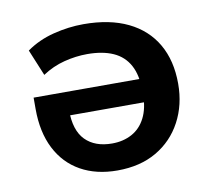

<svg xmlns="http://www.w3.org/2000/svg" viewBox="-63 -581 741 663"><g transform="rotate(-10 307.0 -249.0)"><path d="M298 10Q224 10 169.5 -20.5Q115 -51 85.5 -109Q56 -167 56 -248V-288H450V-206H153L169 -224Q169 -153 202.5 -119Q236 -85 296 -85Q335 -85 365.5 -101.5Q396 -118 413 -151.5Q430 -185 430 -233V-246Q430 -301 411 -336Q392 -371 355 -387.5Q318 -404 264 -404Q224 -404 183 -393.5Q142 -383 106 -359L68 -451Q110 -481 163.5 -494.5Q217 -508 269 -508Q361 -508 425 -477Q489 -446 522.5 -388Q556 -330 556 -249Q556 -175 524.5 -116Q493 -57 435.5 -23.5Q378 10 298 10Z"/></g></svg>

Font: Nunito Sans 8pt
Style: Bold
Weight: 700
Version: Version 3.101;gftools[0.9.27]